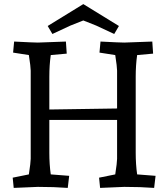

<svg xmlns="http://www.w3.org/2000/svg" viewBox="-20 -913 813 938"><path d="M643 -538V-167Q643 -110 650 -61L740 -54L733 5Q667 0 587 0L469 5L464 -45L543 -61Q552 -119 552 -137V-327H221V-167Q221 -110 228 -61L318 -54L311 5Q245 0 165 0L47 5L42 -45L121 -61Q130 -120 130 -137V-568Q130 -586 121 -644L44 -656L49 -710Q145 -705 165 -705L302 -710L306 -651L228 -644Q221 -595 221 -538V-378L552 -383V-568Q552 -586 543 -644L466 -656L471 -710Q567 -705 587 -705L724 -710L728 -651L650 -644Q643 -595 643 -538ZM387 -893 561 -786 538 -747 450 -788 387 -813 324 -788 236 -747 213 -786Z"/></svg>

Font: Andada SC
Style: Regular
Weight: 400
Designer: Carolina Giovagnoli
Foundry: Carolina Giovagnoli
Version: Version 1.003